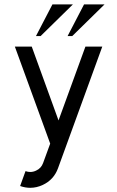

<svg xmlns="http://www.w3.org/2000/svg" viewBox="-20 -665 542 889"><path d="M120.1 204.6Q96.7 204.6 73.2 196.3L98.1 127.4Q109.4 131.3 120.1 131.3Q133.8 131.3 147 125Q170.9 114.3 179.7 89.4L212.4 0L48.8 -449.2H127L251 -107.4L375.5 -449.2H453.6L248.5 114.3Q229 167.5 177.7 191.4Q149.4 204.6 120.1 204.6ZM168 -498H146.5L222.7 -644.5H317.4ZM314.5 -498H293L369.1 -644.5H463.9Z"/></svg>

Font: Catrinity
Style: Regular
Weight: 400
Designer: Alexander Lange
Foundry: High-Logic / Made with FontCreator
Version: Version 2.090;May 20, 2024;FontCreator 15.0.0.2974 64-bit